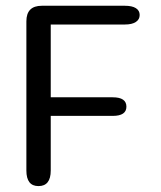

<svg xmlns="http://www.w3.org/2000/svg" viewBox="-20 -639 560 666"><path d="M464.5 -587Q464.5 -571.5 451.2 -562.8Q438 -554 413.5 -554H156V-301.5H371Q418.5 -301.5 418.5 -269Q418.5 -237 371 -237H156V-47.5Q156 6.5 113.5 6.5Q71.5 6.5 71.5 -47.5V-565Q71.5 -619 125 -619H413.5Q438 -619 451.2 -610.8Q464.5 -602.5 464.5 -587Z"/></svg>

Font: Sono
Style: Regular
Weight: 400
Designer: Tyler Finck
Foundry: Tyler Finck
Version: Version 2.112